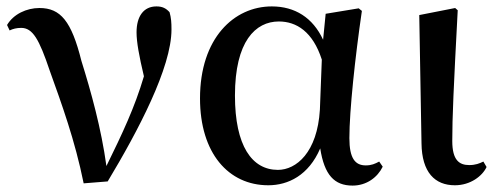

<svg xmlns="http://www.w3.org/2000/svg" viewBox="-20 -563 1553 599"><path d="M241 9 316 3C411 -155 515 -352 515 -471C515 -493 514 -507 509 -525C498 -537 487 -543 468 -543C428 -543 406 -512 406 -462C406 -432 414 -388 429 -325C400 -227 362 -147 312 -45C296 -162 264 -277 234 -373C203 -497 169 -538 103 -538C63 -538 22 -519 2 -485L10 -468C20 -473 32 -476 46 -476C82 -476 102 -441 135 -343C172 -240 214 -125 241 9Z M817 15C879 15 943 -16 979 -100C992 -17 1023 16 1080 16C1124 16 1158 -10 1174 -43L1163 -59C1150 -52 1139 -47 1121 -47C1088 -47 1070 -69 1070 -132C1070 -218 1088 -385 1109 -529L1099 -537L996 -520L988 -439C956 -508 900 -543 828 -543C710 -543 604 -444 604 -256C604 -85 693 15 817 15ZM984 -377 978 -221C970 -87 904 -33 847 -33C766 -33 713 -108 713 -265C713 -434 777 -496 850 -496C905 -496 956 -464 984 -377Z M1399 15C1448 15 1485 -14 1498 -42L1488 -59C1476 -53 1463 -48 1444 -48C1413 -48 1391 -63 1391 -123C1391 -197 1395 -286 1408 -531L1400 -538L1288 -516L1295 -116C1296 -25 1337 15 1399 15Z"/></svg>

Font: Noto Serif CJK HK SemiBold
Style: Regular
Weight: 600
Designer: Ryoko NISHIZUKA 西塚涼子 (kana & ideographs); Frank Grießhammer (Latin, Greek & Cyrillic); Wenlong ZHANG 张文龙 (bopomofo); San
Foundry: Adobe
Version: Version 2.001;hotconv 1.1.0;makeotfexe 2.6.0